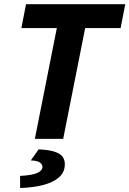

<svg xmlns="http://www.w3.org/2000/svg" viewBox="-20 -672 626 929"><path d="M148.6 0 255 -536.2H83.5L106 -651.8H586.1L563.6 -536.2H392.1L285.7 0ZM77.4 237.7 77.1 179.1Q135.8 176.2 160.6 164.7Q185.4 153.1 185.4 135.5Q185.4 124.1 173.3 114.5Q161.3 104.9 128.9 104.4L167 50.7Q219.4 53.2 246.7 62.9Q273.9 72.5 283.8 87.7Q293.7 102.9 293.7 122.6Q293.7 161.3 265.6 185.9Q237.6 210.5 188.6 223.2Q139.7 235.8 77.4 237.7Z"/></svg>

Font: Source Sans 3 VF
Style: Italic
Weight: 200
Italic angle: -11°
Designer: Paul D. Hunt
Foundry: Adobe Systems Incorporated
Version: Version 3.042;hotconv 1.0.118;makeotfexe 2.5.65603